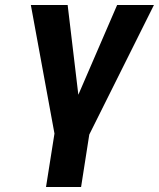

<svg xmlns="http://www.w3.org/2000/svg" viewBox="-20 -548 639 772"><path d="M104 -528 199 -11 165 204H306L339 -7L599 -528H451L295 -167L252 -528Z"/></svg>

Font: Asimov Pro
Style: BdObl
Weight: 700
Designer: Google
Version: Version 2.000980; 2014